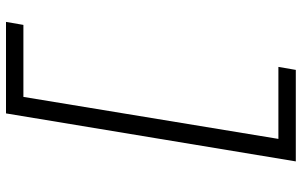

<svg xmlns="http://www.w3.org/2000/svg" viewBox="-203 -660 1006 640"><g transform="rotate(-90 300.0 -340.0)"><path d="M82 143 242 -823H547L537 -765H297L157 85H397L387 143Z"/></g></svg>

Font: Iosevka Aile Light
Style: Italic
Weight: 300
Italic angle: -9°
Designer: Belleve Invis
Foundry: Belleve Invis
Version: Version 31.1.0; ttfautohint (v1.8.4)